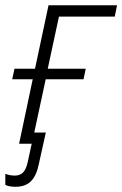

<svg xmlns="http://www.w3.org/2000/svg" viewBox="-39 -551 468 736"><path d="M20.5 165Q-4.9 165 -18.6 157.7V115.2Q-11.2 118.2 -2.2 120.1Q6.8 122.1 18.1 122.1Q37.1 122.1 49.1 110.4Q61 98.6 67.4 69.8L82.5 0H34.2L86.4 -247.1H7.8L16.6 -287.6H95.2L147 -530.8H409.7L400.9 -487.3H187L144 -287.6H289.6L281.2 -247.1H136.2L92.3 -43H136.7L109.9 77.6Q101.1 122.1 79.8 143.6Q58.6 165 20.5 165Z"/></svg>

Font: Open Sans Light
Style: Italic
Weight: 300
Italic angle: -12°
Designer: Monotype Design Team
Foundry: Monotype Imaging Inc.
Version: Version 3.003; ttfautohint (v1.8.4)